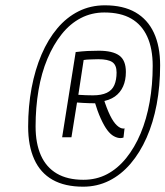

<svg xmlns="http://www.w3.org/2000/svg" viewBox="-20 -913 623 723"><path d="M293 -210Q224 -210 178 -236Q132 -262 109 -313Q86 -364 86 -436Q86 -513 99 -582Q112 -651 136.5 -708Q161 -765 196 -806.5Q231 -848 276 -870.5Q321 -893 375 -893Q444 -893 490 -866.5Q536 -840 559.5 -789.5Q583 -739 583 -667Q583 -589 570 -520Q557 -451 532 -394.5Q507 -338 471.5 -296.5Q436 -255 391 -232.5Q346 -210 293 -210ZM294 -236Q343 -236 383 -257Q423 -278 455 -317.5Q487 -357 509.5 -410.5Q532 -464 543.5 -529Q555 -594 555 -665Q555 -730 534.5 -775Q514 -820 474 -843Q434 -866 373 -866Q325 -866 284.5 -845Q244 -824 212.5 -784.5Q181 -745 158.5 -691.5Q136 -638 125 -573Q114 -508 114 -437Q114 -373 134 -328Q154 -283 194 -259.5Q234 -236 294 -236ZM214 -396 265 -717Q290 -720 309.5 -721Q329 -722 352 -722Q404 -722 429 -704Q454 -686 454 -642Q454 -611 443.5 -587.5Q433 -564 412.5 -549.5Q392 -535 359 -530L343 -524Q327 -524 315 -524.5Q303 -525 292.5 -525.5Q282 -526 270 -527L249 -396ZM330 -554Q362 -554 382 -563.5Q402 -573 410.5 -592.5Q419 -612 419 -640Q419 -668 403 -679Q387 -690 350 -690Q338 -690 330.5 -689.5Q323 -689 315.5 -689Q308 -689 295 -687L275 -556Q291 -555 303.5 -554.5Q316 -554 330 -554ZM434 -393Q422 -393 409 -400Q396 -407 384 -423Q372 -439 359.5 -466.5Q347 -494 335 -534L370 -542Q382 -504 394.5 -478.5Q407 -453 420 -441Q433 -429 444 -429Q445 -429 446.5 -429Q448 -429 449 -430L445 -395Q442 -394 439 -393.5Q436 -393 434 -393Z"/></svg>

Font: Georama Light
Style: Italic
Weight: 300
Italic angle: -9°
Designer: Jean-Baptiste Levee
Foundry: Production Type
Version: Version 1.001